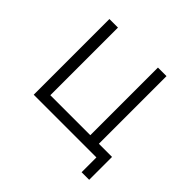

<svg xmlns="http://www.w3.org/2000/svg" viewBox="-144 -598 825 825"><g transform="rotate(45 268.5 -185.0)"><path d="M422 -49V-460H370V-49H127V-460H75V0H456V90H502V-49Z"/></g></svg>

Font: Jost Light
Style: Regular
Weight: 300
Version: Version 3.710